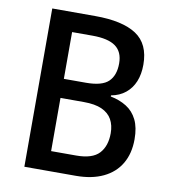

<svg xmlns="http://www.w3.org/2000/svg" viewBox="-81 -783 757 853"><g transform="rotate(10 298.0 -357.0)"><path d="M280 -714Q403 -714 465.5 -673Q528 -632 528 -538Q528 -495 514.5 -462Q501 -429 474.5 -407.5Q448 -386 410 -379V-374Q451 -366 482 -346.5Q513 -327 530 -292.5Q547 -258 547 -205Q547 -141 520 -95Q493 -49 441.5 -24.5Q390 0 318 0H86V-714ZM291 -415Q363 -415 392 -443Q421 -471 421 -525Q421 -577 387.5 -601.5Q354 -626 283 -626H191V-415ZM191 -329V-89H304Q377 -89 407.5 -122Q438 -155 438 -213Q438 -249 423.5 -275Q409 -301 378 -315Q347 -329 296 -329Z"/></g></svg>

Font: Noto Sans Hebrew SemiCondensed Medium
Style: Regular
Weight: 500
Width: 4
Designer: Monotype Design Team
Foundry: Monotype Imaging Inc.
Version: Version 2.003